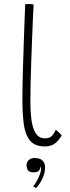

<svg xmlns="http://www.w3.org/2000/svg" viewBox="-20 -736 362 986"><path d="M296.5 -41Q288 -22.5 267 -3.2Q246 16 210.5 16Q157 16 132.5 -16Q108 -48 101.5 -102.8Q95 -157.5 95 -225.5Q95 -258.5 96 -307.5Q97 -356.5 98.8 -413.5Q100.5 -470.5 102.5 -527.2Q104.5 -584 106.2 -633Q108 -682 109.5 -714.5Q119.5 -715.5 128 -715.5Q135 -715.5 141.5 -714.8Q148 -714 152.5 -713Q151 -685 149 -639Q147 -593 144.8 -537Q142.5 -481 140.5 -421.8Q138.5 -362.5 137.2 -307.8Q136 -253 136 -210.5Q136 -167 141 -124.5Q146 -82 162.2 -53.8Q178.5 -25.5 211.5 -25.5Q234.5 -25.5 246.2 -38Q258 -50.5 266.5 -69.5Q269.5 -67.5 274 -63.8Q278.5 -60 283.2 -55.2Q288 -50.5 291.8 -46.8Q295.5 -43 296.5 -41ZM164.5 230Q162.5 228.5 158 225.5Q153.5 222.5 150 221Q159 211 168.5 194.5Q178 178 184.5 160Q191 142 191 128.5Q191 122.5 189 118.5Q188 129.5 181 139.2Q174 149 153 149Q128.5 149 122.2 136.5Q116 124 116 112.5Q116 104.5 120 96Q124 87.5 133.2 81.5Q142.5 75.5 158 75.5Q175.5 75.5 187.5 81.2Q199.5 87 205.5 98Q211.5 109 211.5 124Q211.5 152.5 197.8 181.5Q184 210.5 164.5 230Z"/></svg>

Font: Grandstander Thin Thin
Style: Regular
Weight: 250
Version: Version 1.200